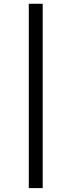

<svg xmlns="http://www.w3.org/2000/svg" viewBox="-20 -801 377 1012"><path d="M205.1 -781.2V190.4H131.8V-781.2Z"/></svg>

Font: Lesson One
Style: Regular
Weight: 400
Designer: But Ko, Victor Gaultney, Annie Olsen, Julie Remington, Don Collingsworth, Eric Hays, Becca Hirsbrunner
Version: Version 1.100